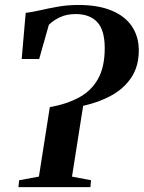

<svg xmlns="http://www.w3.org/2000/svg" viewBox="-20 -772 592 792"><path d="M56 0 59 -28.5 140.5 -43.5 185.5 -330Q255 -342.5 305.8 -369.8Q356.5 -397 384.2 -446.2Q412 -495.5 412 -573.5Q412 -648 381 -681Q350 -714 292 -714Q254.5 -714 226.5 -700.5Q198.5 -687 181.5 -669.5L141.5 -528.5H69.5L86 -719Q110 -721.5 143.5 -729.2Q177 -737 217.8 -744.2Q258.5 -751.5 303.5 -751.5Q385.5 -751.5 441 -728.2Q496.5 -705 524.5 -662.8Q552.5 -620.5 552.5 -564Q552.5 -500 523.2 -454.5Q494 -409 442.5 -379.8Q391 -350.5 323 -335.5L277 -43.5L355.5 -28.5L353 0Z"/></svg>

Font: Merriweather 96pt SemiBold
Style: Italic
Weight: 600
Italic angle: -7.8°
Version: Version 2.101